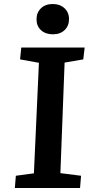

<svg xmlns="http://www.w3.org/2000/svg" viewBox="-20 -937 463 957"><path d="M174 -624 80 -641 86 -700H402L395 -641L302 -625L281 -74L384 -61L379 0H54L59 -61L149 -73ZM162 -841Q162 -874 184 -895.5Q206 -917 243 -917Q279 -917 301.5 -896Q324 -875 324 -842Q324 -808 302 -787Q280 -766 244 -766Q207 -766 184.5 -786.5Q162 -807 162 -841Z"/></svg>

Font: Literata 7pt SemiBold
Style: Italic
Weight: 600
Italic angle: -2°
Designer: Latin by Veronika Burian and Jose Scaglione. Greek by Irene Vlachou. Cyrillic by Vera Evstafieva
Foundry: TypeTogether
Version: Version 3.002